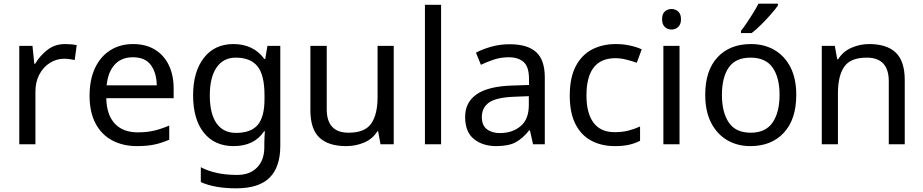

<svg xmlns="http://www.w3.org/2000/svg" viewBox="-20 -786 5030 1046"><path d="M335 -546Q350 -546 367.5 -544.5Q385 -543 398 -540L387 -459Q374 -462 358.5 -464Q343 -466 329 -466Q288 -466 252 -443.5Q216 -421 194.5 -380.5Q173 -340 173 -286V0H85V-536H157L167 -438H171Q197 -482 238 -514Q279 -546 335 -546Z M705 -546Q774 -546 823.5 -516Q873 -486 899.5 -431.5Q926 -377 926 -304V-251H559Q561 -160 605.5 -112.5Q650 -65 730 -65Q781 -65 820.5 -74.5Q860 -84 902 -102V-25Q861 -7 821 1.5Q781 10 726 10Q650 10 591.5 -21Q533 -52 500.5 -113.5Q468 -175 468 -264Q468 -352 497.5 -415Q527 -478 580.5 -512Q634 -546 705 -546ZM704 -474Q641 -474 604.5 -433.5Q568 -393 561 -321H834Q833 -389 802 -431.5Q771 -474 704 -474Z M1252 -546Q1305 -546 1347.5 -526Q1390 -506 1420 -465H1425L1437 -536H1507V9Q1507 124 1448.5 182Q1390 240 1267 240Q1149 240 1074 206V125Q1153 167 1272 167Q1341 167 1380.5 126.5Q1420 86 1420 16V-5Q1420 -17 1421 -39.5Q1422 -62 1423 -71H1419Q1365 10 1253 10Q1149 10 1090.5 -63Q1032 -136 1032 -267Q1032 -395 1090.5 -470.5Q1149 -546 1252 -546ZM1264 -472Q1197 -472 1160 -418.5Q1123 -365 1123 -266Q1123 -167 1159.5 -114.5Q1196 -62 1266 -62Q1347 -62 1384 -105.5Q1421 -149 1421 -246V-267Q1421 -377 1383 -424.5Q1345 -472 1264 -472Z M2125 -536V0H2053L2040 -71H2036Q2010 -29 1964 -9.5Q1918 10 1866 10Q1769 10 1720 -36.5Q1671 -83 1671 -185V-536H1760V-191Q1760 -63 1879 -63Q1968 -63 2002.5 -113Q2037 -163 2037 -257V-536Z M2383 0H2295V-760H2383Z M2756 -545Q2854 -545 2901 -502Q2948 -459 2948 -365V0H2884L2867 -76H2863Q2828 -32 2789.5 -11Q2751 10 2683 10Q2610 10 2562 -28.5Q2514 -67 2514 -149Q2514 -229 2577 -272.5Q2640 -316 2771 -320L2862 -323V-355Q2862 -422 2833 -448Q2804 -474 2751 -474Q2709 -474 2671 -461.5Q2633 -449 2600 -433L2573 -499Q2608 -518 2656 -531.5Q2704 -545 2756 -545ZM2782 -259Q2682 -255 2643.5 -227Q2605 -199 2605 -148Q2605 -103 2632.5 -82Q2660 -61 2703 -61Q2771 -61 2816 -98.5Q2861 -136 2861 -214V-262Z M3329 10Q3258 10 3202.5 -19Q3147 -48 3115.5 -109Q3084 -170 3084 -265Q3084 -364 3117 -426Q3150 -488 3206.5 -517Q3263 -546 3335 -546Q3376 -546 3414 -537.5Q3452 -529 3476 -517L3449 -444Q3425 -453 3393 -461Q3361 -469 3333 -469Q3175 -469 3175 -266Q3175 -169 3213.5 -117.5Q3252 -66 3328 -66Q3372 -66 3405.5 -75Q3439 -84 3467 -97V-19Q3440 -5 3407.5 2.5Q3375 10 3329 10Z M3639 -737Q3659 -737 3674.5 -723.5Q3690 -710 3690 -681Q3690 -653 3674.5 -639Q3659 -625 3639 -625Q3617 -625 3602 -639Q3587 -653 3587 -681Q3587 -710 3602 -723.5Q3617 -737 3639 -737ZM3682 -536V0H3594V-536Z M4318 -269Q4318 -136 4250.5 -63Q4183 10 4068 10Q3997 10 3941.5 -22.5Q3886 -55 3854 -117.5Q3822 -180 3822 -269Q3822 -402 3889 -474Q3956 -546 4071 -546Q4144 -546 4199.5 -513.5Q4255 -481 4286.5 -419.5Q4318 -358 4318 -269ZM3913 -269Q3913 -174 3950.5 -118.5Q3988 -63 4070 -63Q4151 -63 4189 -118.5Q4227 -174 4227 -269Q4227 -364 4189 -418Q4151 -472 4069 -472Q3987 -472 3950 -418Q3913 -364 3913 -269ZM4218 -756Q4206 -738 4181 -709.5Q4156 -681 4127.5 -652.5Q4099 -624 4075 -606H4017V-618Q4032 -637 4049.5 -663Q4067 -689 4084 -716.5Q4101 -744 4112 -766H4218Z M4715 -546Q4811 -546 4860 -499.5Q4909 -453 4909 -349V0H4822V-343Q4822 -472 4702 -472Q4613 -472 4579 -422Q4545 -372 4545 -278V0H4457V-536H4528L4541 -463H4546Q4572 -505 4618 -525.5Q4664 -546 4715 -546Z"/></svg>

Font: Noto Sans Shavian
Style: Regular
Weight: 400
Designer: Monotype Design Team
Foundry: Monotype Imaging Inc.
Version: Version 2.001; ttfautohint (v1.8.4.7-5d5b)